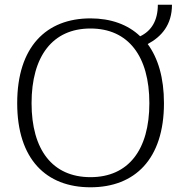

<svg xmlns="http://www.w3.org/2000/svg" viewBox="-20 -784 792 815"><path d="M364 11C552 11 676 -108 676 -346C676 -454 651 -537 607 -597C665 -628 710 -678 710 -764H650C650 -697 623 -653 575 -630C523 -680 450 -706 364 -706C176 -706 53 -585 53 -346C53 -108 176 11 364 11ZM364 -32C203 -32 114 -148 114 -346C114 -545 203 -663 364 -663C525 -663 614 -545 614 -346C614 -148 525 -32 364 -32Z"/></svg>

Font: Maitree Light
Style: Regular
Weight: 300
Designer: CadsonDemak Team
Foundry: CadsonDemak
Version: Version 1.000;PS 001.000;hotconv 1.0.88;makeotf.lib2.5.64775